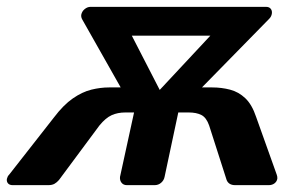

<svg xmlns="http://www.w3.org/2000/svg" viewBox="-65 -540 886 560"><path d="M-28 0Q-37 0 -41.5 -5Q-46 -10 -45 -18Q-44 -22 -42.5 -25Q-41 -28 -38 -31L92 -197Q120 -234 147.5 -253Q175 -272 201.5 -278.5Q228 -285 253 -285H287L175 -483Q171 -490 172 -497Q174 -507 182 -513.5Q190 -520 199 -520H711Q720 -520 724.5 -514.5Q729 -509 728 -501Q727 -492 720 -485L524 -285H554Q581 -285 606 -278.5Q631 -272 650.5 -253.5Q670 -235 682 -199L742 -31Q744 -26 744 -20Q743 -11 736 -5.5Q729 0 719 0H621Q602 0 596 -15L545 -174Q537 -197 522.5 -204.5Q508 -212 485 -212H455L415 -24Q413 -14 405 -7Q397 0 386 0H305Q295 0 289.5 -7Q284 -14 285 -24L326 -212H301Q278 -212 260.5 -204Q243 -196 225 -174L107 -15Q101 -8 94 -4Q87 0 76 0ZM428 -225 361 -235 598 -489 618 -436H260L287 -499Z"/></svg>

Font: Rubik Medium
Style: Italic
Weight: 500
Italic angle: -12°
Designer: Hubert and Fischer
Foundry: Hubert and Fischer
Version: Version 2.300;gftools[0.9.30]